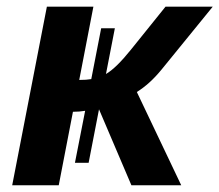

<svg xmlns="http://www.w3.org/2000/svg" viewBox="-20 -548 649 568"><path d="M118.7 -528.3H256.3L214.4 -311.5Q236.3 -311.5 250 -314L279.3 -464.4H319.8L293.5 -329.1Q323.2 -346.2 367.2 -400.9L469.7 -528.3H609.4L458 -342.3Q422.9 -299.3 384.8 -275.9L516.1 0H368.7L272.9 -224.6L242.2 -66.4H201.7L231.9 -220.2Q214.8 -217.3 195.8 -217.3L153.8 0H16.1Z"/></svg>

Font: Cousine
Style: Bold Italic
Weight: 700
Italic angle: -12°
Monospace: yes
Designer: Steve Matteson
Foundry: Ascender Corporation
Version: Version 1.20